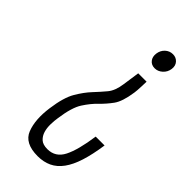

<svg xmlns="http://www.w3.org/2000/svg" viewBox="-227 -575 811 811"><g transform="rotate(45 179.0 -169.5)"><path d="M237 -363 226 -287Q220 -243 200 -219Q180 -195 156 -169.5Q132 -144 109.5 -106Q87 -68 77 5Q66 82 86 133.5Q106 185 184 185Q219 185 246.5 172Q274 159 294.5 131Q315 103 329 59Q343 15 352 -47H299Q286 45 263 90Q240 135 192 135Q165 135 151.5 122.5Q138 110 132.5 91.5Q127 73 127.5 51Q128 29 131 11Q141 -62 163 -96Q185 -130 209 -153Q233 -176 253.5 -204Q274 -232 283 -294Q285 -307 286 -333Q287 -359 287 -363ZM284 -524Q264 -524 249.5 -510.5Q235 -497 232 -476Q229 -455 240 -441Q251 -427 271 -427Q290 -427 305.5 -441Q321 -455 324 -476Q327 -497 315 -510.5Q303 -524 284 -524Z"/></g></svg>

Font: Secuela ExtLt
Style: Italic
Weight: 200
Italic angle: -8°
Designer: Fernando Haro
Foundry: deFharo
Version: Version 1.704